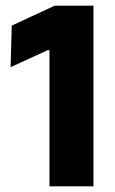

<svg xmlns="http://www.w3.org/2000/svg" viewBox="-20 -659 408 679"><path d="M155 0V-481.5H148.5L17.5 -421.5L21.5 -568.5L173.5 -639H310.5V0Z"/></svg>

Font: Anek Latin
Style: Bold
Weight: 700
Designer: Yesha Goshar
Foundry: Ek Type
Version: Version 1.003